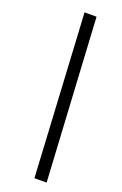

<svg xmlns="http://www.w3.org/2000/svg" viewBox="-168 -808 623 978"><g transform="rotate(20 144.0 -319.5)"><path d="M159 121H225L175 -760H110Z"/></g></svg>

Font: Noto Serif SemiBold
Style: Italic
Weight: 600
Italic angle: -12°
Designer: Monotype Design Team
Foundry: Monotype Imaging Inc.
Version: Version 2.014